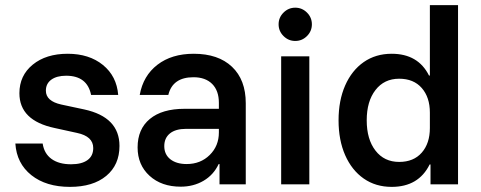

<svg xmlns="http://www.w3.org/2000/svg" viewBox="-20 -720 1879 750"><path d="M253.3 10Q160 10 102.5 -35.8Q45 -81.7 40 -159.2H146.7Q152.5 -120 181.2 -99.2Q210 -78.3 257.5 -78.3Q299.2 -78.3 321.7 -94.6Q344.2 -110.8 344.2 -141.7Q344.2 -187.5 280.8 -200.8L193.3 -220Q55.8 -249.2 55.8 -355.8Q55.8 -425 107.9 -467.5Q160 -510 244.2 -510Q328.3 -510 382.1 -466.2Q435.8 -422.5 441.7 -349.2H335.8Q320.8 -424.2 238.3 -424.2Q201.7 -424.2 180.4 -408.8Q159.2 -393.3 159.2 -365.8Q159.2 -325 219.2 -311.7L309.2 -292.5Q446.7 -262.5 446.7 -150Q446.7 -75.8 395 -32.9Q343.3 10 253.3 10Z M685.8 9.2Q610.8 9.2 564.2 -33.3Q517.5 -75.8 517.5 -144.2Q517.5 -215.8 565.4 -255.4Q613.3 -295 700.8 -295H835V-318.3Q835 -365.8 808.8 -392.1Q782.5 -418.3 735.8 -418.3Q654.2 -418.3 637.5 -349.2H525.8Q539.2 -424.2 595 -467.1Q650.8 -510 736.7 -510Q832.5 -510 886.2 -459.2Q940 -408.3 940 -316.7V0H837.5V-79.2H834.2Q814.2 -36.7 775 -13.8Q735.8 9.2 685.8 9.2ZM709.2 -79.2Q763.3 -79.2 799.2 -114.6Q835 -150 835 -202.5V-216.7H707.5Q665.8 -216.7 643.8 -198.8Q621.7 -180.8 621.7 -149.2Q621.7 -116.7 645.4 -97.9Q669.2 -79.2 709.2 -79.2Z M1078.3 0V-500H1188.3V0ZM1133.3 -560Q1106.7 -560 1087.5 -579.2Q1068.3 -598.3 1068.3 -625Q1068.3 -651.7 1087.5 -670.8Q1106.7 -690 1133.3 -690Q1160 -690 1179.2 -670.8Q1198.3 -651.7 1198.3 -625Q1198.3 -598.3 1179.2 -579.2Q1160 -560 1133.3 -560Z M1510 10Q1447.5 10 1400.8 -22.5Q1354.2 -55 1328.3 -113.8Q1302.5 -172.5 1302.5 -250Q1302.5 -327.5 1328.3 -386.2Q1354.2 -445 1400.8 -477.5Q1447.5 -510 1510 -510Q1613.3 -510 1655.8 -425H1659.2V-700H1769.2V0H1661.7V-77.5H1658.3Q1615 10 1510 10ZM1539.2 -87.5Q1595.8 -87.5 1627.5 -123.8Q1659.2 -160 1659.2 -220V-280Q1659.2 -340 1627.5 -376.2Q1595.8 -412.5 1539.2 -412.5Q1480.8 -412.5 1446.7 -368.3Q1412.5 -324.2 1412.5 -250Q1412.5 -175.8 1446.7 -131.7Q1480.8 -87.5 1539.2 -87.5Z"/></svg>

Font: Funnel Sans Medium
Style: Regular
Weight: 500
Version: Version 1.000; Beta; Release 5; Build 24; ttfautohint (v1.8.